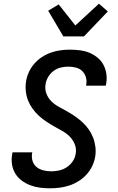

<svg xmlns="http://www.w3.org/2000/svg" viewBox="-20 -1012 640 1040"><path d="M251 8Q223 8 196 4.5Q169 1 144 -8.5Q119 -18 97.5 -34Q76 -50 62.5 -72.5Q49 -95 45 -122Q41 -149 46 -177L48 -187H155L154 -182Q150 -160 156.5 -139.5Q163 -119 179 -106.5Q195 -94 216 -89Q237 -84 259 -84Q280 -84 301.5 -89Q323 -94 342 -106.5Q361 -119 374 -138.5Q387 -158 390 -179Q395 -206 385 -230.5Q375 -255 357.5 -272.5Q340 -290 317.5 -302.5Q295 -315 273 -327.5Q251 -340 230 -354Q209 -368 190.5 -385Q172 -402 157 -422.5Q142 -443 132.5 -466.5Q123 -490 120 -516.5Q117 -543 121 -570Q125 -596 136 -620.5Q147 -645 165 -666Q183 -687 206.5 -702.5Q230 -718 255.5 -727Q281 -736 307 -739.5Q333 -743 358 -743Q386 -743 413 -739.5Q440 -736 463.5 -726.5Q487 -717 507.5 -700.5Q528 -684 540 -661.5Q552 -639 556 -612Q560 -585 555 -558L553 -548H446L447 -553Q451 -575 445 -594.5Q439 -614 425 -627.5Q411 -641 391 -646Q371 -651 350 -651Q329 -651 308.5 -646Q288 -641 270.5 -628Q253 -615 241.5 -596Q230 -577 227 -557Q222 -529 231.5 -504.5Q241 -480 259 -462.5Q277 -445 299.5 -433Q322 -421 344 -408.5Q366 -396 387 -381.5Q408 -367 426.5 -350Q445 -333 459.5 -312.5Q474 -292 483.5 -268.5Q493 -245 496.5 -218.5Q500 -192 496 -165Q492 -139 480 -113.5Q468 -88 449 -67Q430 -46 406 -31Q382 -16 356.5 -7.5Q331 1 304 4.5Q277 8 251 8ZM323 -815 241 -954 298 -988 388 -874 516 -992 564 -950 435 -815Z"/></svg>

Font: Iosevka Aile Semibold Oblique
Style: Regular
Weight: 600
Italic angle: -9°
Designer: Belleve Invis
Foundry: Belleve Invis
Version: Version 31.1.0; ttfautohint (v1.8.4)